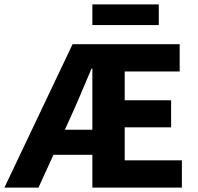

<svg xmlns="http://www.w3.org/2000/svg" viewBox="-34 -853 899 873"><path d="M303 -356 261 -263H386V-541H382Q316 -384 303 -356ZM-14 0 296 -652H783V-528H533V-397H744V-274H533V-124H793V0H386V-149H209L141 0ZM386 -739V-833H688V-739Z"/></svg>

Font: Toshiba Sans
Style: Bold
Weight: 700
Designer: Paul D. Hunt
Foundry: Toshiba Corporation
Version: Version 2.020;PS 2.0;hotconv 1.0.86;makeotf.lib2.5.63406